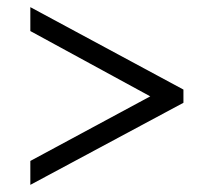

<svg xmlns="http://www.w3.org/2000/svg" viewBox="-20 -627 599 538"><path d="M65 -109V-176L401 -357L65 -540V-607L494 -376V-339Z"/></svg>

Font: Noto Serif Gujarati Medium
Style: Regular
Weight: 500
Version: Version 2.102